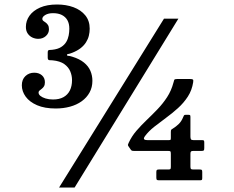

<svg xmlns="http://www.w3.org/2000/svg" viewBox="-20 -783 1040 853"><path d="M708.5 -700 242.5 50H311.5L772.5 -700ZM77 -404Q77 -377.3 94.1 -353.6Q111.3 -330 144.8 -315.5Q178.3 -301 227.5 -301Q261.5 -301 291.1 -309.1Q320.8 -317.2 343 -333.2Q365.3 -349.2 377.9 -372.1Q390.5 -395 390.5 -424Q390.5 -447.5 381.6 -468.3Q372.8 -489 353 -505.1Q333.3 -521.3 300.5 -531.3Q289.8 -534.8 283.6 -534.9Q277.5 -535 277.5 -538.8Q277.5 -542.7 282.8 -543.1Q288 -543.5 301.3 -548.7Q323.5 -557.5 338.4 -569.2Q353.3 -581 362.1 -595Q371 -609 374.8 -624.5Q378.5 -640 378.5 -655.5Q378.5 -690.7 359 -714.7Q339.5 -738.7 306.6 -750.9Q273.8 -763 233.5 -763Q188.8 -763 157.9 -749.4Q127 -735.7 111 -713.2Q95 -690.7 95 -663.5Q95 -645.7 103.2 -633.9Q111.5 -622 124 -616.2Q136.5 -610.5 150 -610.5Q170 -610.5 183.8 -622.9Q197.5 -635.2 197.5 -653Q197.5 -665 193.1 -671.9Q188.8 -678.7 182.8 -682.9Q176.8 -687 172.4 -690.2Q168 -693.5 168 -699Q168 -708.7 181.4 -716.6Q194.8 -724.5 215.5 -724.5Q238.8 -724.5 254.9 -716.4Q271 -708.2 279.5 -693.1Q288 -678 288 -655.5Q288 -640.7 285.1 -625.5Q282.2 -610.2 274.4 -596.9Q266.5 -583.5 251.6 -574Q236.8 -564.5 212 -561.8Q206.3 -561 201.8 -561.1Q197.3 -561.3 194.6 -559.3Q192 -557.3 192 -549.8V-527.2Q192 -519.7 194.8 -517.5Q197.5 -515.2 202.4 -515.5Q207.3 -515.7 213.5 -515Q246.8 -511.7 265.5 -498.4Q284.2 -485 292.1 -466.1Q300 -447.3 300 -427Q300 -400.5 290.4 -381.1Q280.7 -361.8 262 -351.4Q243.3 -341 215.5 -341Q197.3 -341 182.6 -345.5Q168 -350 159.6 -356.8Q151.3 -363.5 151.3 -372Q151.3 -377 155.5 -380.6Q159.8 -384.3 165.5 -388.5Q171.3 -392.8 175.4 -399.5Q179.5 -406.3 179.5 -417.5Q179.5 -436.8 166.3 -448.4Q153 -460 132 -460Q108.8 -460 92.9 -445Q77 -430 77 -404ZM878.5 -19Q878.5 -26.5 876.1 -28.3Q873.8 -30 866.8 -30H839.5Q830.5 -30 828.3 -32.4Q826 -34.8 826 -43.3V-99.5Q826 -107.7 828.6 -110.1Q831.3 -112.5 839.3 -112.5H875Q883.5 -112.5 885.5 -114.9Q887.5 -117.2 887.5 -125.5V-149.5Q887.5 -156.3 885.9 -158.4Q884.3 -160.5 877.3 -160.5H839.3Q831 -160.5 828.5 -164.1Q826 -167.8 826 -175.8V-263.5Q826 -269.8 824.3 -271.4Q822.5 -273 816 -273H805.3Q799 -273 797.5 -270.4Q796 -267.8 794.3 -263.8Q786.3 -243.8 774 -232Q761.8 -220.3 749 -212.5Q743.5 -209 741.2 -207.3Q739 -205.5 739 -196.5V-170.8Q739 -164.5 738 -162.5Q737 -160.5 730.5 -160.5H635Q625 -160.5 621.6 -163.1Q618.3 -165.8 619.6 -169.9Q621 -174 624.3 -178.5Q640.3 -200 664.9 -219.5Q689.5 -239 717.3 -259.3Q745 -279.5 770.6 -302.6Q796.3 -325.8 814.5 -353.9Q832.8 -382 838.3 -418Q839.8 -427.5 836.9 -429.7Q834 -432 823.8 -432H766.8Q755.7 -432 754.1 -427.9Q752.5 -423.8 750.5 -415.5Q741 -380 722.4 -351.4Q703.7 -322.7 680 -298Q656.2 -273.2 631.9 -250Q607.5 -226.7 586.2 -202.1Q565 -177.5 551.5 -148.2Q549 -143 548.4 -140.1Q547.7 -137.3 551 -132.7L559.7 -120Q562.7 -115.7 565.1 -114.1Q567.5 -112.5 575.7 -112.5H726Q735.5 -112.5 737.2 -110.4Q739 -108.2 739 -98.7V-41.5Q739 -34.3 737.1 -32.1Q735.2 -30 727.7 -30H685.5Q678.7 -30 676.6 -27.6Q674.5 -25.3 674.5 -18.3V6Q674.5 14.2 677 16.1Q679.5 18 687.7 18H867.5Q874 18 876.3 16.5Q878.5 15 878.5 8.5Z"/></svg>

Font: Besley
Style: Regular
Weight: 400
Designer: Owen Earl
Foundry: indestructible type*
Version: Version 4.000